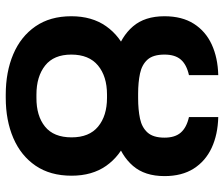

<svg xmlns="http://www.w3.org/2000/svg" viewBox="-76 -701 787 675"><g transform="rotate(90 317.5 -363.5)"><path d="M312.5 -443.4H323.7Q404.8 -443.4 466.6 -418Q528.3 -392.6 563 -343.3Q597.7 -293.9 597.7 -221.7Q597.7 -146.5 562.5 -95Q527.3 -43.5 465.3 -16.8Q403.3 9.8 323.7 9.8H312.5Q232.9 9.8 170.7 -16.6Q108.4 -43 72.8 -94.5Q37.1 -146 37.1 -220.7Q37.1 -293 72 -342.8Q106.9 -392.6 169.2 -418Q231.4 -443.4 312.5 -443.4ZM323.7 -346.2H312.5Q248.5 -346.2 210.2 -314.5Q171.9 -282.7 171.9 -220.7Q171.9 -159.2 210.4 -128.7Q249 -98.1 312.5 -98.1H323.7Q387.2 -97.7 425 -128.2Q462.9 -158.7 462.9 -221.7Q462.9 -283.7 425 -314.9Q387.2 -346.2 323.7 -346.2ZM309.6 -455.6H325.2Q365.7 -455.6 397 -462.2Q428.2 -468.8 446 -488.8Q463.9 -508.8 463.9 -548.3Q463.9 -585.4 446 -605.7Q428.2 -626 391.6 -634.3V-737.3Q453.1 -735.8 499.8 -714.1Q546.4 -692.4 572.8 -650.9Q599.1 -609.4 599.1 -548.3Q599.1 -479 563.2 -437.5Q527.3 -396 465.3 -377.4Q403.3 -358.9 325.7 -358.9H309.6Q231.4 -359.4 169.9 -377.7Q108.4 -396 72.8 -437.5Q37.1 -479 37.1 -548.3Q37.1 -609.9 63.5 -651.4Q89.8 -692.9 136.5 -714.4Q183.1 -735.8 244.1 -737.3V-634.3Q207 -626 189.5 -605.7Q171.9 -585.4 171.9 -548.3Q171.9 -508.3 189.7 -488.5Q207.5 -468.8 238.5 -462.2Q269.5 -455.6 309.6 -455.6Z"/></g></svg>

Font: Inter 28pt SemiBold
Style: Regular
Weight: 600
Designer: Rasmus Andersson
Foundry: rsms
Version: Version 4.001;git-66647c0bb